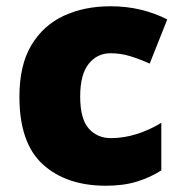

<svg xmlns="http://www.w3.org/2000/svg" viewBox="-20 -583 579 613"><path d="M318 10Q192 10 117 -58Q42 -126 42 -274Q42 -375 80 -438.5Q118 -502 183.5 -532.5Q249 -563 333 -563Q384 -563 429.5 -552Q475 -541 514 -521L458 -380Q424 -395 394.5 -404Q365 -413 333 -413Q290 -413 263 -379Q236 -345 236 -275Q236 -203 263.5 -172.5Q291 -142 334 -142Q375 -142 416.5 -155Q458 -168 495 -191V-39Q461 -17 418 -3.5Q375 10 318 10Z"/></svg>

Font: Noto Sans Gurmukhi UI Black
Style: Regular
Weight: 900
Designer: Jelle Bosma - Monotype Design Team
Foundry: Monotype Imaging Inc.
Version: Version 2.004; ttfautohint (v1.8.4.7-5d5b)